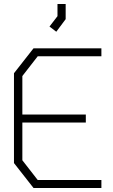

<svg xmlns="http://www.w3.org/2000/svg" viewBox="-20 -942 568 962"><path d="M148 0 50 -125V-575L148 -700H488V-660H169L92 -561V-368H410V-328H92V-139L169 -40H488V0ZM228 -809 268 -861V-922H309V-846L262 -783Z"/></svg>

Font: Turret Road Light
Style: Regular
Weight: 300
Designer: Noponies
Foundry: Noponies
Version: Version 1.001; ttfautohint (v1.8)